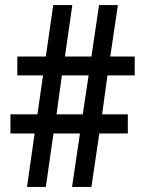

<svg xmlns="http://www.w3.org/2000/svg" viewBox="-20 -734 567 754"><path d="M402 -438 381 -285H482V-210H370L339 0H263L294 -210H190L160 0H86L116 -210H21V-285H127L149 -438H48V-512H160L189 -714H264L235 -512H339L369 -714H443L413 -512H509V-438ZM202 -285H305L328 -438H223Z"/></svg>

Font: Noto Sans Khmer Condensed Medium
Style: Regular
Weight: 500
Width: 3
Designer: Danh Hong and the Monotype Design Team
Foundry: Monotype Imaging Inc.
Version: Version 2.004; ttfautohint (v1.8.4.7-5d5b)